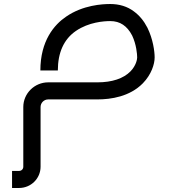

<svg xmlns="http://www.w3.org/2000/svg" viewBox="-20 -498 850 956"><path d="M75 438H40V353H75C87 353 96 344 96 332V35C96 -33 152 -88 220 -88H465C538 -88 595 -107 630 -143C658 -172 663 -203 663 -212C663 -228 659 -277 638 -321C613 -369 578 -393 529 -393C498 -393 422 -388 358 -344C298 -303 268 -236 268 -147H181C181 -295 250 -375 309 -415C393 -473 490 -478 529 -478C574 -478 614 -466 647 -441C674 -421 696 -395 714 -360C742 -303 750 -242 750 -212C750 -179 734 -127 691 -83C626 -17 533 -3 465 -3H220C199 -3 182 14 182 35V332C182 391 134 438 75 438Z"/></svg>

Font: Am-Hal
Style: Regular
Weight: 400
Designer: Multible Designers
Foundry: Kief Type Foundry
Version: Version 1.000;PS 001.000;hotconv 1.0.88;makeotf.lib2.5.64775